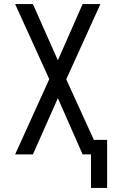

<svg xmlns="http://www.w3.org/2000/svg" viewBox="-20 -755 565 939"><path d="M425 164V0H384L263 -275L141 0H54L221 -368L54 -735H141L263 -460L384 -735H471L304 -367L439 -71H504V164Z"/></svg>

Font: Iosevka Pride
Style: Regular
Weight: 400
Monospace: yes
Designer: Belleve Invis
Foundry: Belleve Invis
Version: Version 30.3.1; ttfautohint (v1.8.4)